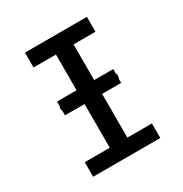

<svg xmlns="http://www.w3.org/2000/svg" viewBox="-168 -854 937 983"><g transform="rotate(-30 300.0 -362.5)"><path d="M101 -86H249V-344.5H133.5V-365L129.5 -385L133.5 -405V-426H249V-637H116.5V-725H482.5V-637H353V-426H465.5V-405L470 -385L465.5 -365V-344.5H353V-86H498V0H101Z"/></g></svg>

Font: JuliaMono Medium
Style: Regular
Weight: 500
Monospace: yes
Designer: cormullion
Foundry: corm
Version: Version 0.054; ttfautohint (v1.8.4)